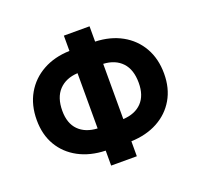

<svg xmlns="http://www.w3.org/2000/svg" viewBox="-124 -850 1030 988"><g transform="rotate(-20 391.0 -356.0)"><path d="M462.7 -711.6V-627.8Q545.1 -625 607.6 -590.4Q670.1 -555.8 705.1 -494.7Q740.1 -433.6 740.1 -351.9Q740.1 -272 705.3 -212.4Q670.5 -152.7 608 -118.8Q545.5 -84.9 462.7 -82V0H322.1V-82Q238.3 -84.5 175.2 -118.3Q112.2 -152 77.2 -211.3Q42.3 -270.6 42.3 -350.5Q42.3 -432.5 77.6 -494Q112.9 -555.4 176 -590.4Q239 -625.4 322.1 -627.8V-711.6ZM182.2 -350.5Q182.2 -281.6 219.3 -244.3Q256.4 -207 322.1 -203.5V-506Q257.1 -502.5 219.6 -462.9Q182.2 -423.3 182.2 -350.5ZM601.2 -351.9Q601.2 -424.7 564.5 -463.6Q527.7 -502.5 462.7 -506V-203.5Q528.4 -207 564.8 -245Q601.2 -283 601.2 -351.9Z"/></g></svg>

Font: Interface
Style: Bold
Weight: 700
Designer: Rasmus Andersson
Foundry: rsms
Version: Version 1.8